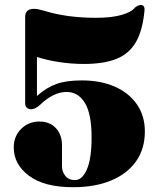

<svg xmlns="http://www.w3.org/2000/svg" viewBox="-20 -747 644 782"><path d="M36 -146.5Q36 -192 66.2 -222Q96.5 -252 140.5 -252Q183 -252 207.8 -225Q232.5 -198 232.5 -155V-69.5Q232.5 -47.5 246.2 -30.5Q260 -13.5 285.5 -13.5Q315 -13.5 334 -57.2Q353 -101 353 -187.5Q353 -283 325.8 -327.8Q298.5 -372.5 251 -372.5Q197 -372.5 141 -318Q122 -302 106.5 -302Q97 -302 89.8 -308Q82.5 -314 82.5 -325.5V-678Q82.5 -711 119 -711Q127.5 -711 137 -709Q146.5 -707 160.5 -703Q251.5 -674.5 372 -674.5Q434.5 -674.5 475.2 -686.2Q516 -698 529.5 -716Q540 -724 546.8 -725.8Q553.5 -727.5 559 -726Q570.5 -722.5 568.5 -704Q561 -622.5 533.2 -575Q505.5 -527.5 453.8 -507Q402 -486.5 322 -486.5Q271.5 -486.5 220.8 -494.2Q170 -502 130.5 -515V-356Q169 -390.5 209.8 -405Q250.5 -419.5 313 -419.5Q390 -419.5 447.8 -394Q505.5 -368.5 537.8 -321.8Q570 -275 570 -211.5Q570 -140.5 534 -89.8Q498 -39 432.5 -11.8Q367 15.5 277.5 15.5Q160.5 15.5 98.2 -31Q36 -77.5 36 -146.5Z"/></svg>

Font: Fraunces 72pt S000 Black
Style: Regular
Weight: 900
Version: Version 1.000; ttfautohint (v1.8.3)